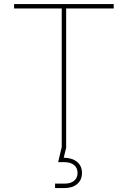

<svg xmlns="http://www.w3.org/2000/svg" viewBox="-20 -748 647 972"><path d="M51.3 -705.1V-727.5H555.7V-705.1H314.9V0H292.5V-705.1ZM258.8 204.1V181.6H306.6Q337.9 181.6 355.2 167.2Q372.6 152.8 372.6 127.4Q372.6 102.5 355.2 87.6Q337.9 72.8 303.2 72.8H274.4L293.9 -9.3H314.9V0L302.7 50.3Q346.2 51.3 370.6 71.8Q395 92.3 395 127.4Q395 162.6 371.1 183.3Q347.2 204.1 306.6 204.1Z"/></svg>

Font: Inter 20pt Thin
Style: Regular
Weight: 250
Version: Version 4.001;git-66647c0bb